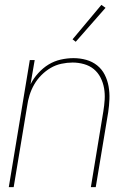

<svg xmlns="http://www.w3.org/2000/svg" viewBox="-20 -766 540 786"><path d="M16 0 102 -520H122L105 -421Q117 -445 136.5 -466.5Q156 -488 179 -502Q202 -516 228.5 -522Q255 -528 281 -528Q308 -528 333 -521Q358 -514 377.5 -498.5Q397 -483 408.5 -460.5Q420 -438 424.5 -412.5Q429 -387 428 -360.5Q427 -334 423 -307L372 0H352L403 -310Q407 -334 408.5 -358Q410 -382 406 -405Q402 -428 391.5 -448.5Q381 -469 364 -483Q347 -497 324 -503.5Q301 -510 277 -510Q255 -510 231.5 -505Q208 -500 187.5 -488Q167 -476 149.5 -458.5Q132 -441 120 -420Q108 -399 101 -376.5Q94 -354 91 -331L36 0ZM290 -595 277 -605 395 -746 412 -734Z"/></svg>

Font: Iosevka Thin Oblique
Style: Regular
Weight: 100
Italic angle: -9°
Monospace: yes
Designer: Belleve Invis
Foundry: Belleve Invis
Version: Version 32.5.0; ttfautohint (v1.8.4)